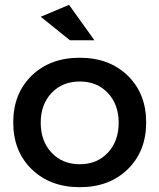

<svg xmlns="http://www.w3.org/2000/svg" viewBox="-20 -777 665 801"><path d="M35.2 -266.1Q35.2 -386.7 112.1 -461.4Q189 -536.1 313 -536.1Q436 -536.1 512.9 -461.4Q589.8 -386.7 589.8 -266.1Q589.8 -146 512.9 -71Q436 3.9 313 3.9Q189.5 3.9 112.3 -71Q35.2 -146 35.2 -266.1ZM149.9 -265.1Q149.9 -188 195.3 -139.9Q240.7 -91.8 313 -91.8Q384.8 -91.8 429.9 -139.9Q475.1 -188 475.1 -265.1Q475.1 -341.3 429.9 -389.2Q384.8 -437 313 -437Q240.7 -437 195.3 -389.4Q149.9 -341.8 149.9 -265.1ZM149.9 -707 268.1 -756.8 374 -608.9H272Z"/></svg>

Font: Trueno
Style: Rg
Weight: 400
Designer: Julieta Ulanovsky
Foundry: Julieta Ulanovsky
Version: Version 3.001b